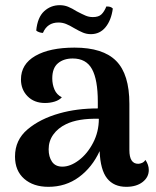

<svg xmlns="http://www.w3.org/2000/svg" viewBox="-20 -712 602 742"><path d="M555 -55Q555 -27 531 -8.5Q507 10 468 10Q420 10 394 -22.5Q368 -55 365 -128Q336 -65 285 -27.5Q234 10 167 10Q109 10 73.5 -21Q38 -52 38 -107Q38 -171 86.5 -212Q135 -253 210 -274Q277 -293 358 -293V-319Q358 -404 335.5 -445Q313 -486 261 -486Q226 -486 204 -467.5Q182 -449 182 -409Q182 -386 190.5 -366Q199 -346 219 -336Q209 -325 191.5 -319.5Q174 -314 154 -314Q112 -314 86.5 -340Q61 -366 61 -405Q61 -464 116.5 -496Q172 -528 268 -528Q378 -528 429 -476.5Q480 -425 480 -311V-132Q480 -79 514 -79Q521 -79 529 -82.5Q537 -86 542 -94Q555 -75 555 -55ZM362 -253Q282 -255 235 -232Q204 -217 186 -192Q168 -167 168 -135Q168 -106 181 -87Q194 -68 221 -68Q252 -68 285 -93Q318 -118 340 -160.5Q362 -203 362 -253ZM331 -580Q315 -580 300.5 -586Q286 -592 267 -603Q249 -614 235 -619.5Q221 -625 206 -625Q163 -625 146 -585H144Q139 -585 131.5 -587.5Q124 -590 120 -594Q125 -645 150.5 -668.5Q176 -692 211 -692Q228 -692 243 -686Q258 -680 277 -668Q298 -657 311 -651.5Q324 -646 339 -646Q361 -646 372 -656.5Q383 -667 391 -687Q400 -687 405.5 -685.5Q411 -684 416 -679Q410 -634 388 -607Q366 -580 331 -580Z"/></svg>

Font: Arima Madurai ExtraBold
Style: Regular
Weight: 800
Designer: Joana Correia and Natanael Gama
Foundry: NDISCOVER
Version: Version 1.020